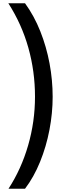

<svg xmlns="http://www.w3.org/2000/svg" viewBox="-20 -793 389 1174"><path d="M302 -201Q302 -102 282.5 0.5Q263 103 225 196.5Q187 290 133 361H32Q110 241 152 96Q194 -49 194 -202Q194 -356 153.5 -500.5Q113 -645 31 -773H133Q189 -696 226.5 -601.5Q264 -507 283 -405Q302 -303 302 -201Z"/></svg>

Font: Noto Sans Telugu ExtraCondensed SemiBold
Style: Regular
Weight: 600
Width: 2
Designer: Jelle Bosma - Monotype Design Team
Foundry: Monotype Imaging Inc.
Version: Version 2.005; ttfautohint (v1.8.4.7-5d5b)